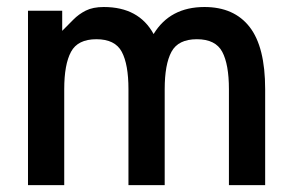

<svg xmlns="http://www.w3.org/2000/svg" viewBox="-20 -539 853 559"><path d="M354 0V-279.3Q354 -351.6 334.5 -388.2Q314.9 -424.8 260.7 -424.8Q206.5 -424.8 186.8 -388.2Q167 -351.6 167 -279.3V0H61.5V-507.8H161.1V-449.2Q177.7 -465.8 193.4 -481.7Q209 -497.6 229.7 -508.1Q250.5 -518.6 282.2 -518.6Q384.3 -518.6 427.2 -439.9Q475.1 -518.6 575.2 -518.6Q661.6 -518.6 706.8 -460.4Q752 -402.3 752 -279.3V0H646.5V-279.3Q646.5 -351.6 627 -388.2Q607.4 -424.8 553.2 -424.8Q499 -424.8 479.2 -388.2Q459.5 -351.6 459.5 -279.3V0Z"/></svg>

Font: Giphurs Medium
Style: Regular
Weight: 500
Version: Version 0.920; ttfautohint (v1.8.4.7-5d5b)